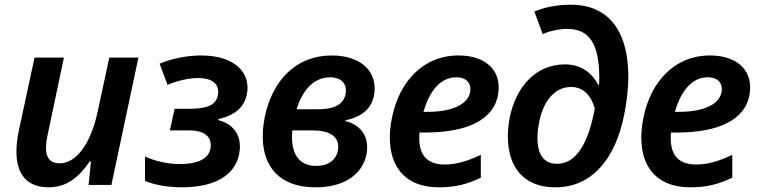

<svg xmlns="http://www.w3.org/2000/svg" viewBox="-20 -787 3225 817"><path d="M186 10C263 10 313 -30 362 -100H367L357 0H454L569 -542H445L396 -314C367 -176 305 -92 234 -92C172 -92 168 -147 183 -215L252 -542H127L60 -231C28 -77 72 10 186 10Z M754 10C900 10 979 -45 997 -128C1008 -180 1000 -251 909 -276V-280C979 -296 1018 -329 1030 -384C1050 -479 976 -551 837 -551C777 -551 715 -539 659 -516L693 -426C739 -445 785 -455 824 -455C883 -455 916 -429 907 -382C899 -338 859 -324 781 -324H723L703 -232H787C855 -232 885 -200 875 -152C864 -106 812 -89 746 -89C690 -89 639 -102 597 -121V-17C638 0 694 10 754 10Z M1323 10C1455 10 1523 -53 1539 -128C1551 -186 1533 -250 1450 -272V-275C1519 -290 1559 -323 1571 -379C1591 -482 1516 -551 1391 -551C1238 -551 1139 -443 1107 -291C1074 -131 1128 10 1323 10ZM1384 -458C1433 -458 1459 -430 1450 -385C1441 -342 1402 -322 1332 -322H1242C1272 -418 1326 -458 1384 -458ZM1326 -81C1248 -81 1215 -138 1224 -232H1312C1391 -232 1427 -200 1418 -147C1410 -105 1376 -81 1326 -81Z M1848 10C1922 10 1972 -5 2026 -31V-128C1966 -100 1920 -87 1873 -87C1790 -87 1758 -134 1765 -223H1788C1980 -223 2078 -284 2098 -377C2120 -482 2052 -551 1931 -551C1777 -551 1679 -435 1649 -291C1616 -141 1658 10 1848 10ZM1921 -458C1973 -458 1987 -424 1980 -393C1969 -342 1903 -311 1797 -311H1782C1810 -410 1861 -458 1921 -458Z M2344 10C2513 10 2601 -132 2634 -289C2685 -529 2645 -767 2409 -767C2352 -767 2295 -756 2254 -738L2289 -642C2321 -656 2360 -664 2393 -664C2489 -664 2530 -599 2530 -456C2530 -449 2530 -437 2529 -426H2526C2500 -473 2458 -513 2384 -513C2261 -513 2178 -420 2150 -292C2121 -151 2156 10 2344 10ZM2350 -90C2259 -90 2259 -195 2275 -271C2293 -358 2341 -417 2410 -417C2464 -417 2497 -377 2511 -325C2483 -177 2433 -90 2350 -90Z M2918 10C2992 10 3042 -5 3096 -31V-128C3036 -100 2990 -87 2943 -87C2860 -87 2828 -134 2835 -223H2858C3050 -223 3148 -284 3168 -377C3190 -482 3122 -551 3001 -551C2847 -551 2749 -435 2719 -291C2686 -141 2728 10 2918 10ZM2991 -458C3043 -458 3057 -424 3050 -393C3039 -342 2973 -311 2867 -311H2852C2880 -410 2931 -458 2991 -458Z"/></svg>

Font: Noto Sans SemiBold
Style: Italic
Weight: 600
Italic angle: -12°
Designer: Monotype Design Team
Foundry: Monotype Imaging Inc.
Version: Version 2.013